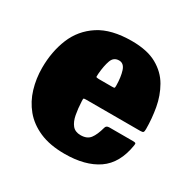

<svg xmlns="http://www.w3.org/2000/svg" viewBox="-130 -669 816 818"><g transform="rotate(30 278.0 -260.0)"><path d="M20 -250Q20 -330 47 -395.8Q74 -461.5 134.2 -500.8Q194.5 -540 295 -540Q371 -540 418.2 -513.5Q465.5 -487 490.5 -443.2Q515.5 -399.5 524.8 -347.8Q534 -296 534 -245Q534 -233.5 531.2 -229.8Q528.5 -226 517 -226H249Q238.5 -226 237.8 -223.2Q237 -220.5 237.5 -211Q239 -175.5 244.5 -146.5Q250 -117.5 264 -100.2Q278 -83 305 -83Q336.5 -83 351.5 -102.5Q366.5 -122 377 -161Q380 -173 395 -173H511Q521.5 -173 524 -170.8Q526.5 -168.5 525 -160Q510 -64.5 448.2 -22.2Q386.5 20 285.5 20Q213 20 162.2 -2.2Q111.5 -24.5 80.2 -62.5Q49 -100.5 34.5 -149Q20 -197.5 20 -250ZM253 -329H318.5Q329 -329 330.2 -330.8Q331.5 -332.5 331.5 -342.5Q331 -384 321.8 -412.5Q312.5 -441 289 -441Q262.5 -441 253 -415Q243.5 -389 240 -347.5Q239 -336.5 239.5 -332.8Q240 -329 253 -329Z"/></g></svg>

Font: Besley* Narrow Fatface
Style: Regular
Weight: 900
Width: 4
Designer: Owen Earl
Foundry: indestructible type*
Version: Version 3.000; ttfautohint (v1.8.3)